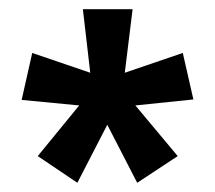

<svg xmlns="http://www.w3.org/2000/svg" viewBox="-20 -782 467 417"><path d="M268 -762H160L176 -624L50 -667L27 -565L152 -553L62 -443L148 -385L213 -511L278 -385L366 -443L274 -553L400 -566L377 -667L251 -624Z"/></svg>

Font: Noto Sans Khmer ExtraCondensed SemiBold
Style: Regular
Weight: 600
Width: 2
Designer: Danh Hong and the Monotype Design Team
Foundry: Monotype Imaging Inc.
Version: Version 2.004